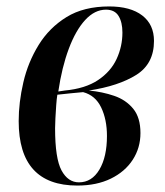

<svg xmlns="http://www.w3.org/2000/svg" viewBox="-20 -566 512 596"><path d="M220 10Q38 10 38 -190Q38 -248 52.5 -310.5Q67 -373 100 -426.5Q133 -480 186.5 -513Q240 -546 319 -546Q385 -546 421.5 -518Q458 -490 458 -439Q458 -368 403 -333.5Q348 -299 256 -285Q298 -281 334.5 -268.5Q371 -256 393.5 -228.5Q416 -201 416 -153Q416 -107 392 -70Q368 -33 324 -11.5Q280 10 220 10ZM181 -285Q245 -291 284.5 -317.5Q324 -344 342 -383Q360 -422 360 -465Q360 -497 348 -516.5Q336 -536 309 -536Q274 -536 244.5 -504Q215 -472 193.5 -414.5Q172 -357 161 -282ZM225 0Q265 0 288.5 -39.5Q312 -79 312 -144Q312 -195 294 -232.5Q276 -270 238 -280Q225 -279 200.5 -276.5Q176 -274 158 -272Q156 -260 154.5 -239.5Q153 -219 152 -199Q151 -179 151 -168Q151 -74 171 -37Q191 0 225 0Z"/></svg>

Font: Noto Serif Display Condensed SemiBold
Style: Italic
Weight: 600
Width: 3
Italic angle: -12°
Designer: Monotype Design Team
Foundry: Monotype Imaging Inc.
Version: Version 2.009